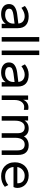

<svg xmlns="http://www.w3.org/2000/svg" viewBox="1328 -2036 718 3414"><g transform="rotate(90 1687.0 -329.0)"><path d="M229 10Q148 10 100 -27Q52 -64 52 -130Q52 -196 100.5 -230Q149 -264 229 -275L399 -296Q393 -354 357.5 -381.5Q322 -409 267 -409Q199 -409 119 -351L86 -413Q123 -444 169.5 -462Q216 -480 267 -480Q373 -480 427 -431Q481 -382 481 -286V0H403V-73Q377 -31 332 -10.5Q287 10 229 10ZM244 -61Q282 -61 311.5 -73Q341 -85 360.5 -105.5Q380 -126 390 -152Q400 -178 400 -206V-229L250 -210Q194 -202 164.5 -186Q135 -170 135 -132Q135 -98 164 -79.5Q193 -61 244 -61Z M639 0V-668H720V0Z M878 0V-668H959V0Z M1267 10Q1186 10 1138 -27Q1090 -64 1090 -130Q1090 -196 1138.5 -230Q1187 -264 1267 -275L1437 -296Q1431 -354 1395.5 -381.5Q1360 -409 1305 -409Q1237 -409 1157 -351L1124 -413Q1161 -444 1207.5 -462Q1254 -480 1305 -480Q1411 -480 1465 -431Q1519 -382 1519 -286V0H1441V-73Q1415 -31 1370 -10.5Q1325 10 1267 10ZM1282 -61Q1320 -61 1349.5 -73Q1379 -85 1398.5 -105.5Q1418 -126 1428 -152Q1438 -178 1438 -206V-229L1288 -210Q1232 -202 1202.5 -186Q1173 -170 1173 -132Q1173 -98 1202 -79.5Q1231 -61 1282 -61Z M1677 0V-470H1755V-384Q1773 -429 1808.5 -452.5Q1844 -476 1889 -476Q1903 -476 1914.5 -474.5Q1926 -473 1933 -470V-394Q1907 -400 1881 -400Q1828 -400 1793 -354.5Q1758 -309 1758 -227V0Z M2654 0V-280Q2654 -348 2627 -378.5Q2600 -409 2549 -409Q2491 -409 2460.5 -363.5Q2430 -318 2430 -240V0H2349V-280Q2349 -348 2322 -378.5Q2295 -409 2245 -409Q2186 -409 2156 -363.5Q2126 -318 2126 -240V0H2045V-470H2123V-404Q2143 -440 2178.5 -460Q2214 -480 2265 -480Q2317 -480 2353 -457.5Q2389 -435 2406 -395Q2428 -437 2469.5 -458.5Q2511 -480 2565 -480Q2643 -480 2689 -434Q2735 -388 2735 -289V0Z M3112 10Q3059 10 3014 -6.5Q2969 -23 2936 -54Q2903 -85 2884.5 -130.5Q2866 -176 2866 -235Q2866 -291 2884 -336.5Q2902 -382 2933.5 -414Q2965 -446 3007.5 -463Q3050 -480 3099 -480Q3151 -480 3192 -464.5Q3233 -449 3262 -421.5Q3291 -394 3306.5 -357Q3322 -320 3322 -277Q3322 -261 3317.5 -241.5Q3313 -222 3306 -210H2949Q2956 -138 3001 -99.5Q3046 -61 3119 -61Q3166 -61 3201.5 -75.5Q3237 -90 3270 -117L3302 -56Q3225 10 3112 10ZM3102 -409Q3047 -409 3004.5 -374.5Q2962 -340 2949 -278H3238Q3239 -281 3239 -288Q3239 -342 3205 -375.5Q3171 -409 3102 -409Z"/></g></svg>

Font: Gantari
Style: Regular
Weight: 400
Designer: Anugrah Pasau
Foundry: Lafontype
Version: Version 1.000; ttfautohint (v1.8.4)